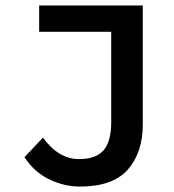

<svg xmlns="http://www.w3.org/2000/svg" viewBox="-20 -674 640 706"><path d="M274 12Q216 12 161 -14.5Q106 -41 70 -96L138 -168Q195 -89 271 -89Q332 -89 360.5 -121Q389 -153 389 -226V-557H124V-654H505V-216Q505 -113 450 -50.5Q395 12 274 12Z"/></svg>

Font: TypoPRO Source Code Pro
Style: Regular
Weight: 600
Monospace: yes
Designer: Paul D. Hunt, Teo Tuominen
Foundry: Adobe Systems Incorporated
Version: Version 2.010;PS 1.0;hotconv 1.0.84;makeotf.lib2.5.63406